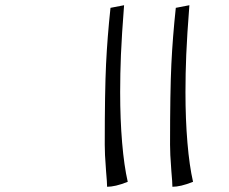

<svg xmlns="http://www.w3.org/2000/svg" viewBox="-20 -615 876 735"><path d="M440 -262Q440 -158 447.5 -69Q455 20 469 81Q444 91 424.5 95.5Q405 100 390 100Q390 90 389 77.5Q388 65 386 40Q383 0 382 -21Q381 -42 381 -61Q381 -266 386 -369.5Q391 -473 403 -585L455 -595Q446 -479 443 -406Q440 -333 440 -262ZM690 -262Q690 -158 697.5 -69Q705 20 719 81Q694 91 674.5 95.5Q655 100 640 100Q640 90 639 77.5Q638 65 636 40Q633 0 632 -21Q631 -42 631 -61Q631 -266 636 -369.5Q641 -473 653 -585L705 -595Q696 -479 693 -406Q690 -333 690 -262Z"/></svg>

Font: Atma
Style: Regular
Weight: 400
Designer: Gregori Vincens, Jeremie Hornus, Riccardo Olocco, Yoann Minet.
Foundry: black foundry
Version: Version 1.102;PS 1.100;hotconv 1.0.86;makeotf.lib2.5.63406